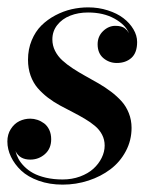

<svg xmlns="http://www.w3.org/2000/svg" viewBox="-22 -489 440 521"><path d="M327.9 -398.9Q318.8 -421.6 288.8 -438.4Q258.8 -455.1 217 -455.1Q190.2 -455.1 168.5 -446.5Q146.7 -438 133.4 -421.1Q120.1 -404.3 120.1 -382.1Q120.1 -365.5 127.4 -351Q134.8 -336.4 147.2 -325.1Q159.7 -313.7 175.8 -303.2Q191.9 -292.7 209.7 -282.8Q227.5 -272.9 245.4 -262.7Q263.2 -252.4 279.3 -240.2Q295.4 -228 307.9 -214.2Q320.3 -200.4 327.6 -181.9Q335 -163.3 335 -142.1Q335 -107.9 319.3 -78.6Q303.7 -49.3 277.7 -29.7Q251.7 -10 218 1Q184.3 12 147.9 12Q112.3 12 83 1.5Q53.7 -9 35.6 -26Q17.6 -43 7.8 -63.5Q-2 -84 -2 -105Q-2 -124.5 7.4 -139Q16.8 -153.6 30.6 -160.3Q44.4 -167 60.1 -167Q69.8 -167 79.5 -163.8Q89.1 -160.6 97.8 -154.2Q106.4 -147.7 111.7 -136.6Q116.9 -125.5 116.9 -111.1Q116.9 -85.9 100 -70.9Q83 -55.9 60.1 -55.9Q31.2 -55.9 20 -79.1Q22.7 -68.1 28.1 -58Q33.4 -47.9 43.8 -37.4Q54.2 -26.9 68 -19.3Q81.8 -11.7 102.5 -6.8Q123.3 -2 147.9 -2Q173.3 -2 195.2 -10Q217 -18.1 231.4 -31.1Q245.8 -44.2 253.9 -60.7Q262 -77.1 262 -94Q262 -110.1 254.9 -123.7Q247.8 -137.2 235.7 -147.3Q223.6 -157.5 208 -166.7Q192.4 -176 175.2 -184.8Q158 -193.6 140.7 -202.9Q123.5 -212.2 107.9 -224.1Q92.3 -236.1 80.2 -250.1Q68.1 -264.2 61 -283.8Q54 -303.5 54 -326.9Q54 -355.5 64 -379.5Q74 -403.6 90.3 -419.8Q106.7 -436 128.2 -447.4Q149.7 -458.7 172.1 -463.9Q194.6 -469 217 -469Q245.4 -469 270.5 -460.9Q295.7 -452.9 312.9 -439.7Q330.1 -426.5 340.1 -409.5Q350.1 -392.6 350.1 -375Q350.1 -345.9 334.7 -332Q319.3 -318.1 294.9 -318.1Q274.2 -318.1 258.5 -331.3Q242.9 -344.5 242.9 -368.9Q242.9 -390.4 257.8 -404.7Q272.7 -418.9 291 -418.9Q299.8 -418.9 306.4 -417.1Q313 -415.3 317.3 -411.7Q321.5 -408.2 323.4 -405.8Q325.2 -403.3 327.9 -398.9Z"/></svg>

Font: Bodoni* 16
Style: Italic
Weight: 400
Italic angle: -13°
Version: Version 2.000